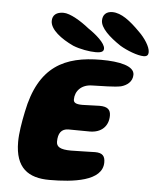

<svg xmlns="http://www.w3.org/2000/svg" viewBox="-60 -932 820 1009"><g transform="rotate(5 350.0 -428.0)"><path d="M675 -666C694 -666 700 -675 700 -689.5C700 -718 670.5 -762.5 638 -793.5C588 -844 539.5 -882.5 492 -882.5C459.5 -882.5 441 -864 441 -833.5C441 -795 488.5 -750.5 549.5 -710C586 -688 643 -666 675 -666ZM421.5 -665C454 -665 464.5 -672.5 464.5 -687.5C464.5 -716 414 -759 373.5 -786C330 -821 272 -856.5 236 -856.5C200.5 -856.5 178 -840.5 178 -808.5C178 -763 237.5 -718.5 302 -688.5C339 -673.5 390 -665 421.5 -665ZM238.5 25C362.5 25 518 8 518 -92C518 -124.5 505 -141.5 465.5 -141.5C438 -141.5 384.5 -138.5 338.5 -138.5C280 -138.5 261 -152.5 261 -179C261 -222.5 277.5 -248 316 -248C340 -248 394.5 -247 427.5 -247C489.5 -247 526 -284 526 -339C526 -369.5 511 -386 467.5 -386C440 -386 406.5 -383 376.5 -383C340.5 -383 330 -392 330 -407.5C330 -451 361.5 -488 418.5 -489C471.5 -491 537 -490.5 571 -498C601 -506 630.5 -527 630.5 -564C630.5 -610.5 551.5 -627.5 455 -627.5C263.5 -627.5 127.5 -564 79 -320C67 -262.5 57.5 -205 57.5 -160C57.5 -22 127.5 25 238.5 25Z"/></g></svg>

Font: Gluten
Style: Bold Italic
Weight: 700
Italic angle: -13°
Designer: Tyler Finck
Foundry: Etcetera Type Company
Version: Version 0.920